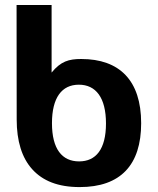

<svg xmlns="http://www.w3.org/2000/svg" viewBox="-20 -761 642 781"><path d="M304.2 0C470.2 0 554.2 -89.8 554.2 -259.8C554.2 -434.1 465.8 -521 310.5 -521C259.8 -521 227.5 -511.7 189.9 -465.8V-740.7H47.4L47.9 -274.9C47.9 -187.5 68.8 -119.1 111.3 -72.3C153.8 -25.4 215.8 0 304.2 0ZM301.8 -104.5C232.4 -104.5 191.4 -154.8 191.4 -259.8C191.4 -363.3 231 -416.5 300.8 -416.5C369.6 -416.5 411.1 -364.3 411.1 -258.8C411.1 -153.8 370.1 -104.5 301.8 -104.5Z"/></svg>

Font: Hack
Style: Bold
Weight: 700
Monospace: yes
Designer: Christopher Simpkins
Foundry: Christopher Simpkins
Version: Version 2.010